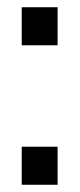

<svg xmlns="http://www.w3.org/2000/svg" viewBox="-20 -510 220 530"><path d="M40 -490H139V-385H40ZM40 -105H139V0H40Z"/></svg>

Font: Cabin Condensed
Style: Regular
Weight: 400
Width: 3
Designer: Pablo Impallari
Foundry: Pablo Impallari. http://www.impallari.com Igino Marini. http://www.ikern.com
Version: Version 2.200